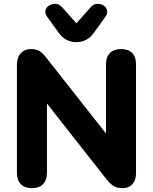

<svg xmlns="http://www.w3.org/2000/svg" viewBox="-20 -969 795 998"><path d="M377 -750Q319 -750 284 -800L225 -882Q212 -900 216.5 -916Q221 -932 236 -941Q251 -950 269.5 -949Q288 -948 303 -931L377 -848L451 -931Q466 -948 484.5 -949Q503 -950 517.5 -941Q532 -932 536.5 -916Q541 -900 528 -882L469 -800Q434 -750 377 -750ZM146 9Q108 9 88 -12Q68 -33 68 -71V-630Q68 -671 88 -692.5Q108 -714 141 -714Q170 -714 186.5 -703Q203 -692 223 -666L531 -275V-635Q531 -673 551.5 -693.5Q572 -714 609 -714Q647 -714 667 -693.5Q687 -673 687 -635V-68Q687 -33 668.5 -12Q650 9 619 9Q588 9 570 -2.5Q552 -14 532 -39L224 -431V-71Q224 -33 204 -12Q184 9 146 9Z"/></svg>

Font: Chiron GoRound TC EB
Style: Regular
Weight: 700
Designer: Ryoko NISHIZUKA 西塚涼子 (kana, bopomofo & ideographs); Paul D. Hunt (Latin, Greek & Cyrillic); Sandoll Communications 산돌커뮤니
Foundry: Adobe
Version: Version 1.000;hotconv 1.1.1;makeotfexe 2.6.0